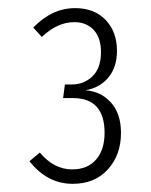

<svg xmlns="http://www.w3.org/2000/svg" viewBox="-20 -763 368 468"><path d="M163.1 -743.2Q210 -743.2 237.5 -714.4Q265.1 -685.5 265.1 -639.2Q265.1 -599.1 244.1 -574Q223.1 -548.8 188 -543Q225.6 -540.5 250.2 -513.4Q274.9 -486.3 274.9 -439Q274.9 -385.3 242.9 -350.1Q210.9 -314.9 157.2 -314.9Q95.2 -314.9 51.8 -370.1L77.1 -391.1Q111.3 -350.1 155.8 -350.1Q193.4 -350.1 214.1 -374Q234.9 -397.9 234.9 -439Q234.9 -523.9 158.2 -523.9H133.8L138.2 -557.1H154.8Q184.6 -557.1 205.3 -576.9Q226.1 -596.7 226.1 -636.2Q226.1 -670.9 208.5 -689.9Q190.9 -709 161.1 -709Q119.6 -709 82 -672.9L61 -695.8Q106.9 -743.2 163.1 -743.2Z"/></svg>

Font: Fira Sans Compressed ExtraLight
Style: Regular
Weight: 250
Width: 1
Designer: Carrois Corporate & Edenspiekermann AG
Foundry: Carrois Corporate GbR & Edenspiekermann AG
Version: Version 4.203;PS 004.203;hotconv 1.0.88;makeotf.lib2.5.64775